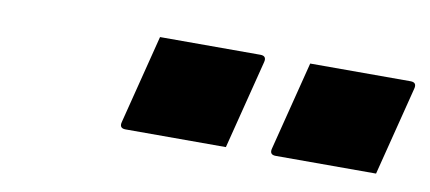

<svg xmlns="http://www.w3.org/2000/svg" viewBox="-32 -845 697 311"><g transform="rotate(10 316.5 -689.5)"><path d="M212 -768H377Q388 -768 385 -757L348 -611H183Q172 -611 175 -622ZM459 -768H624Q635 -768 632 -757L595 -611H430Q419 -611 422 -622Z"/></g></svg>

Font: Recursive Mn Lnr St XBk
Style: Italic
Weight: 1000
Italic angle: -15°
Monospace: yes
Version: Version 1.079;hotconv 1.0.112;makeotfexe 2.5.65598; ttfautoh